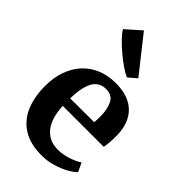

<svg xmlns="http://www.w3.org/2000/svg" viewBox="-266 -971 1068 1068"><g transform="rotate(45 268.0 -437.0)"><path d="M288 11Q197.5 11 140 -25.5Q82.5 -62 55.2 -126.8Q28 -191.5 28 -275.5Q28 -343.5 47.5 -397.2Q67 -451 102.5 -488.8Q138 -526.5 187 -546.2Q236 -566 295.5 -566Q396.5 -566 450 -513.5Q503.5 -461 505.5 -366Q505.5 -333 503.8 -309.2Q502 -285.5 498 -267.5H176Q178 -222.5 188.5 -187Q199 -151.5 218.2 -126.5Q237.5 -101.5 265 -88.5Q292.5 -75.5 329 -75.5Q369 -75.5 409.8 -89.5Q450.5 -103.5 473 -119L497 -67Q481 -50 448.8 -32Q416.5 -14 374.5 -1.5Q332.5 11 288 11ZM175.5 -326 364 -327Q365 -337 365.5 -348.5Q366 -360 366 -370.5Q366 -431 347 -467.8Q328 -504.5 280 -504.5Q258.5 -504.5 240 -496Q221.5 -487.5 207.5 -467.8Q193.5 -448 185.2 -413.2Q177 -378.5 175.5 -326ZM316 -632Q295.5 -640.5 266 -660.5Q236.5 -680.5 205.5 -706.5Q174.5 -732.5 149 -758.8Q123.5 -785 111 -806L198.5 -883.5L365 -673L317 -632Z"/></g></svg>

Font: Merriweather 28pt
Style: Bold
Weight: 700
Version: Version 2.100